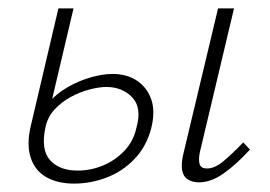

<svg xmlns="http://www.w3.org/2000/svg" viewBox="-20 -430 643 457"><path d="M156 7Q117 7 90 -8.5Q63 -24 53 -55Q43 -86 53 -129L119 -410H155L88 -126Q77 -74 99 -49Q121 -24 165 -24Q196 -24 225 -36Q254 -48 276 -71Q298 -94 305 -127Q318 -174 294.5 -198.5Q271 -223 233 -223Q216 -223 193 -217Q170 -211 148 -199Q126 -187 109.5 -169Q93 -151 88 -126H63Q72 -159 93 -183Q114 -207 141 -222.5Q168 -238 196.5 -246Q225 -254 247 -254Q282 -254 306 -238Q330 -222 340 -193.5Q350 -165 340 -125Q329 -82 300.5 -52Q272 -22 234 -7.5Q196 7 156 7ZM454 4Q438 4 427 -3Q416 -10 413.5 -25Q411 -40 416 -62L499 -410H537L456 -69Q452 -51 455 -40Q458 -29 473 -29Q491 -29 512 -46.5Q533 -64 559 -91L575 -74Q542 -38 512 -17Q482 4 454 4Z"/></svg>

Font: Ysabeau ExtraLight
Style: Italic
Weight: 250
Italic angle: -12°
Version: Version 2.000;gftools[0.9.27.dev2+g8671c4b]